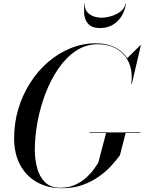

<svg xmlns="http://www.w3.org/2000/svg" viewBox="-20 -990 768 1020"><path d="M310 10Q233.5 10 176.2 -22.2Q119 -54.5 87 -114Q55 -173.5 55 -255Q55 -337 77.5 -412Q100 -487 140.8 -550.5Q181.5 -614 236.2 -661Q291 -708 355.5 -734Q420 -760 490 -760Q549 -760 595.2 -736Q641.5 -712 665.2 -664.2Q689 -616.5 680 -545H677.5Q684 -597.5 672.2 -636.8Q660.5 -676 635.2 -702.5Q610 -729 575.2 -742Q540.5 -755 500 -755Q436 -755 383.2 -719.8Q330.5 -684.5 289.8 -625Q249 -565.5 221.2 -492.2Q193.5 -419 179.2 -341.8Q165 -264.5 165 -195Q165 -144 177.2 -97.8Q189.5 -51.5 219.2 -22Q249 7.5 301 7.5Q347.5 7.5 382.8 -9.8Q418 -27 442.5 -50.5Q467 -74 481.8 -95.5Q496.5 -117 502 -125L544 -285H648L617 -165Q600 -141.5 573 -111.5Q546 -81.5 507.8 -53.8Q469.5 -26 420.2 -8Q371 10 310 10ZM455 -283.5V-286.5H725V-283.5ZM677.5 -545 681 -568.5Q682.5 -597 676.8 -625.8Q671 -654.5 655 -680L726 -750H728.5L680.5 -545ZM509.5 -841Q479.5 -841 461.8 -852.5Q444 -864 435.8 -882.8Q427.5 -901.5 426.8 -924.2Q426 -947 429.5 -970H432Q428.5 -945.5 441 -929Q453.5 -912.5 474.8 -904.2Q496 -896 519.5 -896Q543 -896 570.8 -904.2Q598.5 -912.5 620.2 -929Q642 -945.5 647 -970H649.5Q646 -947 636.2 -924.2Q626.5 -901.5 609.5 -882.8Q592.5 -864 568 -852.5Q543.5 -841 509.5 -841Z"/></svg>

Font: Bodoni Moda 72pt
Style: Italic
Weight: 400
Italic angle: -13°
Designer: Owen Earl
Foundry: indestructible type
Version: Version 2.005